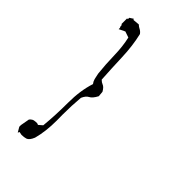

<svg xmlns="http://www.w3.org/2000/svg" viewBox="-263 -867 1028 1028"><g transform="rotate(45 251.5 -352.5)"><path d="M194.8 -154.3 195.3 -110.4Q195.3 -28.3 177.7 36.1Q165 66.9 148.4 72.3Q133.8 76.7 116.2 76.7H115.7L97.7 73.2L93.3 82.5L76.7 54.2V41.5L85.9 -9.3Q88.4 -12.7 91.6 -15.6Q94.7 -18.6 99.1 -21.2Q103.5 -23.9 108.4 -24.9Q118.7 -26.9 129.9 -26.9H130.9L140.6 -23.4L162.1 -42Q170.4 -126.5 170.4 -220Q170.4 -313.5 194.3 -386.2Q186 -396 181.6 -411.6Q176.3 -433.1 174.3 -445.8Q167.5 -507.3 166 -575.7Q164.6 -641.1 151.9 -696.3L117.7 -708L83.5 -691.4V-700.2V-703.6H81.1L79.1 -720.2H74.7V-764.2H80.6V-774.4L101.6 -788.1L104.5 -782.2L141.6 -785.6Q152.3 -775.9 161.1 -772Q173.3 -766.1 182.6 -753.4Q199.7 -681.2 202.6 -597.2Q205.6 -513.2 210.4 -436Q221.2 -425.3 231.9 -421.4Q246.1 -416.5 259.3 -393.1L262.2 -362.3Q246.1 -331.1 227.5 -321.8Q212.4 -314.5 200.7 -288.6Q194.8 -225.1 194.8 -154.3Z"/></g></svg>

Font: Bakudai
Style: Medium
Weight: 500
Version: Version 1.48